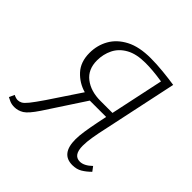

<svg xmlns="http://www.w3.org/2000/svg" viewBox="-169 -675 814 814"><g transform="rotate(45 237.5 -268.0)"><path d="M26 10Q10 10 -2.5 4.5Q-15 -1 -20 -4L-9 -28Q5 -21 15 -21Q25 -21 34.5 -26Q44 -31 58.5 -49Q73 -67 99 -105L193 -246Q150 -258 119.5 -291Q89 -324 89 -378Q89 -424 110.5 -462Q132 -500 176 -523Q220 -546 289 -546Q324 -546 363.5 -542Q403 -538 436 -533L364 -194Q357 -163 352 -133Q347 -103 347 -80Q347 -23 386 -23Q411 -23 439 -50L454 -30Q436 -12 417.5 -1Q399 10 374 10Q306 10 306 -77Q306 -99 310.5 -128Q315 -157 322 -192L331 -236H233L117 -59Q87 -14 67.5 -2Q48 10 26 10ZM266 -267H338L389 -507Q356 -512 332.5 -514Q309 -516 287 -516Q233 -516 199 -497Q165 -478 149.5 -446.5Q134 -415 134 -378Q134 -324 171 -295.5Q208 -267 266 -267Z"/></g></svg>

Font: Noto Serif SemiCondensed ExtraLight
Style: Italic
Weight: 200
Width: 4
Italic angle: -12°
Designer: Monotype Design Team
Foundry: Monotype Imaging Inc.
Version: Version 2.013